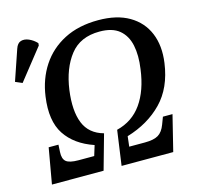

<svg xmlns="http://www.w3.org/2000/svg" viewBox="-166 -837 971 948"><g transform="rotate(-15 320.0 -363.5)"><path d="M-15 0 17 -182H67L65 -145Q63 -110 80 -96Q97 -82 143 -82H223L239 -134Q142 -167 96 -237Q50 -307 67 -428Q79 -515 123 -582Q167 -649 240.5 -687Q314 -725 415 -725Q510 -725 572.5 -688.5Q635 -652 662 -587Q689 -522 677 -436Q660 -313 589 -240Q518 -167 408 -134L402 -82H482Q528 -82 551 -96Q574 -110 587 -145L601 -182H650L605 0H341L366 -178Q447 -198 494 -264.5Q541 -331 555 -437Q565 -506 554 -558Q543 -610 507.5 -639.5Q472 -669 407 -669Q308 -669 256 -602.5Q204 -536 189 -429Q175 -325 200.5 -261.5Q226 -198 299 -178L249 0ZM-25 -522 -60 -537 -7 -692Q2 -719 20.5 -724.5Q39 -730 61 -720.5Q83 -711 101 -692L100 -680Z"/></g></svg>

Font: Noto Serif SemiCondensed Medium
Style: Italic
Weight: 500
Width: 4
Italic angle: -12°
Designer: Monotype Design Team
Foundry: Monotype Imaging Inc.
Version: Version 2.013